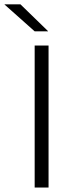

<svg xmlns="http://www.w3.org/2000/svg" viewBox="-74 -844 320 864"><path d="M144.5 0H82V-639H144.5ZM18 -824.5 142 -704V-703H82L-53.5 -823.5V-824.5Z"/></svg>

Font: Anek Gujarati Light
Style: Regular
Weight: 300
Designer: Mrunmayee Ghaisas (Gujarati), Yesha Goshar (Latin)
Foundry: Ek Type
Version: Version 1.003